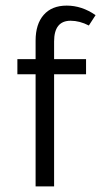

<svg xmlns="http://www.w3.org/2000/svg" viewBox="-20 -665 376 685"><path d="M42 -454H107V-520Q107 -579 136 -612Q165 -645 218 -645Q272 -645 321 -611L297 -574Q264 -591 232 -591Q173 -591 173 -517V-454H287V-400H173V0H107V-400H42Z"/></svg>

Font: Tajawal
Style: Regular
Weight: 400
Designer: Boutros Fonts
Foundry: Created by Boutros International 2017
Version: Version 1.700